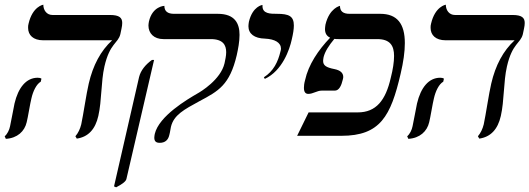

<svg xmlns="http://www.w3.org/2000/svg" viewBox="-41 -580 2261 820"><path d="M405 -296C428 -396 463 -394 473 -434L478 -458C480 -467 481 -475 481 -482C481 -504 469 -516 429 -516H183C158 -516 144 -537 144 -560C144 -560 98 -553 81 -479C79 -473 79 -467 79 -461C79 -430 101 -408 143 -408H438C389 -363 356 -301 338 -223C328 -181 315 -91 306 -49C301 -29 293 -12 281 2L287 12C335 5 366 -27 379 -85C394 -151 390 -230 405 -296ZM93 -159C100 -191 115 -221 133 -231L136 -244C132 -247 126 -248 120 -248C71 -248 37 -206 21 -138C17 -119 6 -59 2 -41C-1 -25 -10 -7 -21 2L-16 13C33 10 64 -19 73 -58C78 -77 88 -140 93 -159Z M689 -38C701 -89 745 -112 811 -148C892 -191 940 -217 970 -344C976 -371 982 -402 982 -431C982 -479 963 -521 889 -521H702C675 -521 661 -532 661 -555C661 -555 610 -554 595 -488C594 -482 593 -476 593 -471C593 -438 616 -413 657 -413H859C912 -413 925 -387 925 -357C925 -341 921 -325 918 -310C902 -240 816 -188 801 -180C760 -156 638 -85 620 -8C619 -2 618 3 618 8C618 23 625 30 641 30C663 30 677 19 682 -3C686 -17 687 -31 689 -38ZM455 220C480 207 497 195 499 184L617 -324H608C580 -304 560 -279 553 -251L446 216Z M1090 -243C1165 -278 1196 -369 1205 -411C1211 -436 1214 -456 1214 -471C1214 -511 1193 -521 1142 -521C1114 -521 1080 -521 1080 -554V-559C1080 -559 1038 -554 1022 -487C1021 -480 1020 -474 1020 -468C1020 -436 1045 -416 1091 -415C1133 -413 1159 -398 1159 -372C1159 -368 1158 -365 1157 -361C1146 -315 1127 -276 1086 -250Z M1628 -248C1606 -151 1565 -100 1487 -100H1277L1228 0H1417C1583 0 1628 -84 1670 -265C1682 -316 1688 -359 1688 -396C1688 -479 1655 -521 1583 -521H1452C1424 -521 1411 -532 1411 -555C1411 -555 1366 -546 1349 -475C1348 -468 1347 -461 1347 -456C1347 -438 1354 -426 1369 -419C1318 -366 1276 -303 1262 -238C1258 -224 1257 -213 1257 -205C1257 -185 1265 -179 1276 -179C1296 -179 1313 -193 1333 -193H1389C1407 -193 1417 -214 1423 -240C1424 -244 1425 -248 1425 -251C1425 -269 1412 -280 1387 -285C1351 -292 1339 -301 1339 -320C1339 -325 1340 -330 1341 -336C1347 -360 1363 -385 1387 -414C1393 -413 1398 -413 1405 -413H1570C1625 -413 1642 -385 1642 -341C1642 -315 1637 -283 1628 -248Z M2124 -296C2147 -396 2182 -394 2192 -434L2197 -458C2199 -467 2200 -475 2200 -482C2200 -504 2188 -516 2148 -516H1902C1877 -516 1863 -537 1863 -560C1863 -560 1817 -553 1800 -479C1798 -473 1798 -467 1798 -461C1798 -430 1820 -408 1862 -408H2157C2108 -363 2075 -301 2057 -223C2047 -181 2034 -91 2025 -49C2020 -29 2012 -12 2000 2L2006 12C2054 5 2085 -27 2098 -85C2113 -151 2109 -230 2124 -296ZM1812 -159C1819 -191 1834 -221 1852 -231L1855 -244C1851 -247 1845 -248 1839 -248C1790 -248 1756 -206 1740 -138C1736 -119 1725 -59 1721 -41C1718 -25 1709 -7 1698 2L1703 13C1752 10 1783 -19 1792 -58C1797 -77 1807 -140 1812 -159Z"/></svg>

Font: Libertinus Serif
Style: Italic
Weight: 400
Italic angle: -12°
Designer: Philipp H. Poll, Khaled Hosny
Foundry: Caleb Maclennan
Version: Version 7.050;RELEASE